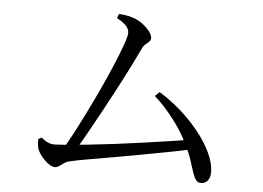

<svg xmlns="http://www.w3.org/2000/svg" viewBox="-49 -758 1098 801"><g transform="rotate(5 500.0 -357.5)"><path d="M228 -102Q245 -129 268.5 -173Q292 -217 318.5 -270.5Q345 -324 371 -380Q397 -436 417.5 -485Q438 -534 450.5 -569.5Q463 -605 463 -618Q463 -635 449.5 -649Q436 -663 411 -676L418 -694Q433 -693 448.5 -690.5Q464 -688 475 -684Q496 -678 515.5 -664Q535 -650 547.5 -634Q560 -618 560 -605Q560 -597 554 -590.5Q548 -584 539.5 -577.5Q531 -571 526 -560Q511 -528 488 -482Q465 -436 437.5 -384Q410 -332 381.5 -279.5Q353 -227 327 -181Q301 -135 281 -102ZM207 -34Q197 -34 185.5 -41Q174 -48 162.5 -59.5Q151 -71 142.5 -83.5Q134 -96 131 -107Q129 -117 128 -126Q127 -135 128 -145L141 -152Q156 -140 169 -134Q182 -128 195 -128Q209 -128 247 -131Q285 -134 337.5 -139.5Q390 -145 450 -152.5Q510 -160 569.5 -168.5Q629 -177 680 -184.5Q731 -192 765 -199L774 -159Q731 -149 675.5 -138.5Q620 -128 560.5 -117Q501 -106 444 -96Q387 -86 340 -78Q293 -70 265 -63Q254 -61 244 -54Q234 -47 225 -40.5Q216 -34 207 -34ZM819 -21Q807 -21 799 -31Q791 -41 784.5 -60.5Q778 -80 768.5 -110Q759 -140 740 -179Q714 -231 677.5 -278.5Q641 -326 597 -366L615 -384Q658 -358 701 -321Q744 -284 779.5 -240.5Q815 -197 836.5 -152.5Q858 -108 858 -68Q858 -47 847.5 -34Q837 -21 819 -21Z"/></g></svg>

Font: Noto Serif SC
Style: Regular
Weight: 400
Designer: Ryoko NISHIZUKA 西塚涼子 (kana & ideographs); Frank Grießhammer (Latin, Greek & Cyrillic); Wenlong ZHANG 张文龙 (bopomofo); San
Foundry: Adobe
Version: Version 2.002-H1;hotconv 1.1.0;makeotfexe 2.6.0